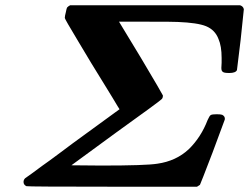

<svg xmlns="http://www.w3.org/2000/svg" viewBox="-20 -706 942 726"><path d="M818 -469V-487Q818 -532 806 -559Q793 -593 759 -607Q727 -620 652 -623Q641 -624 528 -624H430L513 -487Q595 -349 596 -345Q596 -334 590 -330Q581 -321 418 -204L250 -81L363 -80Q532 -80 575 -87Q646 -97 694 -142Q740 -187 765 -252Q772 -268 777 -271Q782 -274 799 -274Q814 -274 820 -272Q832 -266 830 -254Q826 -242 784 -130Q738 -10 736 -7Q735 -6 725 0H405Q86 0 80 -2Q69 -7 69 -18Q69 -26 75 -32Q84 -38 99 -49Q146 -84 169 -100Q179 -107 209.5 -130Q240 -153 255 -164L432 -293Q431 -294 425 -304Q419 -314 405.5 -336.5Q392 -359 377 -383Q324 -468 275 -551Q225 -634 225 -638Q225 -645 229 -660Q232 -676 234 -678Q239 -683 245 -686H888Q900 -682 902 -671Q902 -667 890 -556Q876 -442 876 -441Q871 -430 847 -430Q827 -430 823 -434Q817 -437 817 -449Q817 -460 818 -469Z"/></svg>

Font: KaTeX_Math
Style: Bold Italic
Weight: 700
Version: Version